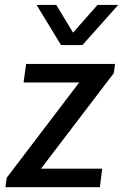

<svg xmlns="http://www.w3.org/2000/svg" viewBox="-20 -776 511 796"><path d="M2.5 0 7.8 -39 308.5 -434.2H77.8L88.2 -511H457L451.8 -472.8L150 -76.8H403.8L394 0ZM470 -755.5 321.8 -589.2H233L131.8 -755.5H213.5L305 -603.8H250.2L384.2 -755.5Z"/></svg>

Font: Chivo Medium
Style: Italic
Weight: 500
Italic angle: -8.05°
Designer: Hector Gatti
Foundry: Omnibus-Type
Version: Version 2.002